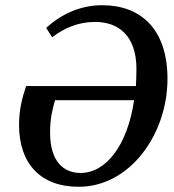

<svg xmlns="http://www.w3.org/2000/svg" viewBox="-20 -700 666 736"><path d="M282 16C477 16 622 -184 622 -398C622 -587 521 -680 372 -680C288 -680 215 -646 157 -593L180 -557C226 -593 281 -616 345 -616C433 -616 503 -564 503 -436C503 -413 502 -391 501 -370H80C64 -322 53 -277 53 -221C53 -74 134 16 282 16ZM289 -37C225 -37 172 -79 172 -192C172 -244 180 -278 191 -316H494C469 -144 387 -37 289 -37Z"/></svg>

Font: Source Serif Pro Semibold
Style: Italic
Weight: 600
Italic angle: -12°
Designer: Frank Grießhammer
Foundry: Adobe Systems Incorporated
Version: Version 3.001;hotconv 1.0.111;makeotfexe 2.5.65597